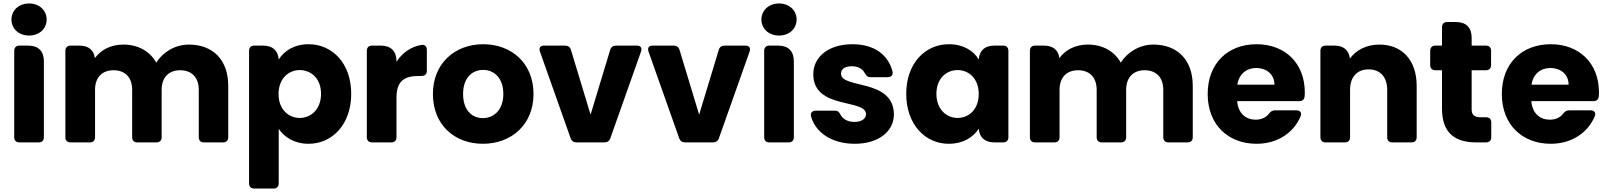

<svg xmlns="http://www.w3.org/2000/svg" viewBox="-20 -821 9267 1107"><path d="M62 -528V-30C62 -11 73 0 92 0H203C222 0 233 -11 233 -30V-468C233 -526 201 -558 143 -558H92C73 -558 62 -547 62 -528ZM46 -708C46 -657 87 -616 148 -616C208 -616 249 -657 249 -708C249 -760 208 -801 148 -801C87 -801 46 -760 46 -708Z M357 -528V-30C357 -11 368 0 387 0H498C517 0 528 -11 528 -30V-303C528 -376 570 -416 635 -416C700 -416 742 -376 742 -303V-30C742 -11 753 0 772 0H882C901 0 912 -11 912 -30V-303C912 -376 954 -416 1019 -416C1084 -416 1126 -376 1126 -303V-30C1126 -11 1137 0 1156 0H1266C1285 0 1296 -11 1296 -30V-326C1296 -476 1207 -564 1069 -564C988 -564 918 -519 881 -460C843 -527 775 -564 691 -564C618 -564 560 -532 527 -486C521 -533 490 -558 438 -558H387C368 -558 357 -547 357 -528Z M1759 -566C1677 -566 1618 -528 1587 -478C1583 -530 1552 -558 1497 -558H1446C1427 -558 1416 -547 1416 -528V236C1416 255 1427 266 1446 266H1557C1576 266 1587 255 1587 236V-78C1618 -31 1677 8 1759 8C1896 8 2005 -104 2005 -280C2005 -456 1896 -566 1759 -566ZM1708 -417C1773 -417 1831 -369 1831 -280C1831 -191 1773 -141 1708 -141C1644 -141 1586 -190 1586 -279C1586 -368 1644 -417 1708 -417Z M2095 -528V-30C2095 -11 2106 0 2125 0H2236C2255 0 2266 -11 2266 -30V-259C2266 -355 2313 -383 2394 -383H2411C2430 -383 2441 -394 2441 -413V-533C2441 -553 2430 -565 2410 -562C2349 -552 2299 -516 2266 -465V-468C2266 -526 2234 -558 2176 -558H2125C2106 -558 2095 -547 2095 -528Z M2764 8C2928 8 3056 -102 3056 -279C3056 -456 2930 -566 2766 -566C2603 -566 2476 -456 2476 -279C2476 -102 2600 8 2764 8ZM2764 -140C2702 -140 2650 -185 2650 -279C2650 -374 2704 -418 2766 -418C2826 -418 2882 -374 2882 -279C2882 -185 2825 -140 2764 -140Z M3238 -558H3117C3095 -558 3086 -545 3093 -524L3270 -24C3276 -7 3288 0 3305 0H3464C3481 0 3493 -7 3499 -24L3676 -524C3683 -545 3674 -558 3652 -558H3532C3515 -558 3503 -550 3498 -533L3385 -160L3272 -533C3267 -550 3255 -558 3238 -558Z M3864 -558H3743C3721 -558 3712 -545 3719 -524L3896 -24C3902 -7 3914 0 3931 0H4090C4107 0 4119 -7 4125 -24L4302 -524C4309 -545 4300 -558 4278 -558H4158C4141 -558 4129 -550 4124 -533L4011 -160L3898 -533C3893 -550 3881 -558 3864 -558Z M4386 -528V-30C4386 -11 4397 0 4416 0H4527C4546 0 4557 -11 4557 -30V-468C4557 -526 4525 -558 4467 -558H4416C4397 -558 4386 -547 4386 -528ZM4370 -708C4370 -657 4411 -616 4472 -616C4532 -616 4573 -657 4573 -708C4573 -760 4532 -801 4472 -801C4411 -801 4370 -760 4370 -708Z M4908 8C5048 8 5134 -65 5134 -162C5131 -370 4829 -307 4829 -396C4829 -423 4851 -439 4891 -439C4928 -439 4953 -424 4965 -401C4974 -385 4982 -376 4999 -376H5098C5118 -376 5130 -388 5126 -408C5103 -501 5025 -566 4896 -566C4750 -566 4669 -488 4669 -393C4669 -188 4973 -253 4973 -163C4973 -138 4950 -118 4906 -118C4870 -118 4841 -133 4827 -158C4819 -174 4811 -183 4794 -183H4684C4664 -183 4651 -171 4656 -151C4680 -59 4774 8 4908 8Z M5451 -566C5314 -566 5205 -456 5205 -280C5205 -104 5314 8 5450 8C5533 8 5592 -30 5623 -79C5627 -28 5659 0 5713 0H5764C5783 0 5794 -11 5794 -30V-528C5794 -547 5783 -558 5764 -558H5713C5658 -558 5627 -530 5623 -478C5594 -528 5534 -566 5451 -566ZM5501 -417C5566 -417 5623 -368 5623 -279C5623 -190 5566 -141 5501 -141C5437 -141 5379 -191 5379 -280C5379 -369 5437 -417 5501 -417Z M5918 -528V-30C5918 -11 5929 0 5948 0H6059C6078 0 6089 -11 6089 -30V-303C6089 -376 6131 -416 6196 -416C6261 -416 6303 -376 6303 -303V-30C6303 -11 6314 0 6333 0H6443C6462 0 6473 -11 6473 -30V-303C6473 -376 6515 -416 6580 -416C6645 -416 6687 -376 6687 -303V-30C6687 -11 6698 0 6717 0H6827C6846 0 6857 -11 6857 -30V-326C6857 -476 6768 -564 6630 -564C6549 -564 6479 -519 6442 -460C6404 -527 6336 -564 6252 -564C6179 -564 6121 -532 6088 -486C6082 -533 6051 -558 5999 -558H5948C5929 -558 5918 -547 5918 -528Z M7328 -333H7114C7124 -395 7167 -429 7223 -429C7280 -429 7328 -394 7328 -333ZM6943 -279C6943 -102 7061 8 7225 8C7349 8 7441 -59 7479 -151C7487 -171 7476 -185 7454 -185H7332C7316 -185 7306 -178 7296 -165C7280 -145 7256 -131 7219 -131C7164 -131 7119 -166 7113 -238H7471C7490 -238 7501 -248 7502 -267C7503 -274 7503 -281 7503 -288C7503 -458 7388 -566 7225 -566C7059 -566 6943 -456 6943 -279Z M7593 -528V-30C7593 -11 7604 0 7623 0H7734C7753 0 7764 -11 7764 -30V-303C7764 -379 7806 -421 7871 -421C7936 -421 7978 -379 7978 -303V-30C7978 -11 7989 0 8008 0H8118C8137 0 8148 -11 8148 -30V-326C8148 -476 8062 -564 7933 -564C7857 -564 7797 -531 7763 -483C7758 -531 7727 -558 7674 -558H7623C7604 -558 7593 -547 7593 -528Z M8294 -664V-558H8256C8237 -558 8226 -547 8226 -528V-446C8226 -427 8237 -416 8256 -416H8294V-194C8294 -49 8375 0 8491 0H8548C8567 0 8578 -11 8578 -30V-115C8578 -134 8567 -145 8548 -145H8517C8479 -145 8465 -159 8465 -192V-416H8547C8566 -416 8577 -427 8577 -446V-528C8577 -547 8566 -558 8547 -558H8465V-604C8465 -662 8433 -694 8375 -694H8324C8305 -694 8294 -683 8294 -664Z M9024 -333H8810C8820 -395 8863 -429 8919 -429C8976 -429 9024 -394 9024 -333ZM8639 -279C8639 -102 8757 8 8921 8C9045 8 9137 -59 9175 -151C9183 -171 9172 -185 9150 -185H9028C9012 -185 9002 -178 8992 -165C8976 -145 8952 -131 8915 -131C8860 -131 8815 -166 8809 -238H9167C9186 -238 9197 -248 9198 -267C9199 -274 9199 -281 9199 -288C9199 -458 9084 -566 8921 -566C8755 -566 8639 -456 8639 -279Z"/></svg>

Font: Arvore Sans
Style: Bold
Weight: 700
Designer: Jonny Pinhorn (Latin) Dan Schunck (customization for Arvore)
Version: Version 1.000;Glyphs 3.3 (3305)